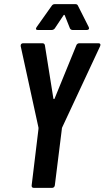

<svg xmlns="http://www.w3.org/2000/svg" viewBox="-20 -909 506 928"><path d="M163 -764H230C235 -764 242 -767 245 -772L287 -835C289 -838 291 -838 293 -835L318 -772C320 -767 326 -764 331 -764H399C408 -764 413 -769 409 -778L357 -881C355 -886 351 -889 345 -889H245C239 -889 234 -887 230 -881L157 -778C151 -769 154 -764 163 -764ZM143 -1H232C239 -1 244 -6 245 -13L279 -286C279 -288 279 -289 280 -292L464 -686C468 -695 464 -700 456 -700H363C357 -700 351 -696 349 -690L244 -433C243 -429 239 -429 238 -433L197 -690C196 -696 192 -700 185 -700H92C84 -700 79 -695 80 -686L166 -292C166 -289 166 -288 166 -286L133 -13C132 -6 136 -1 143 -1Z"/></svg>

Font: Barlow Condensed SemiBold
Style: Italic
Weight: 600
Width: 3
Italic angle: -7°
Designer: Jeremy Tribby
Foundry: Tribby Type
Version: Version 1.422;hotconv 1.0.109;makeotfexe 2.5.65596